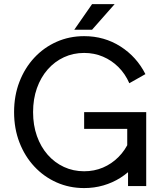

<svg xmlns="http://www.w3.org/2000/svg" viewBox="-20 -909 803 938"><path d="M611.8 -502.4 690.4 -546.9Q647.5 -631.8 568.4 -682.1Q489.3 -732.4 391.1 -732.4Q318.8 -732.4 256.6 -704.8Q194.3 -677.2 147.7 -627.2Q101.1 -577.1 75 -509.5Q48.8 -441.9 48.8 -361.3Q48.8 -280.8 75 -213.1Q101.1 -145.5 147.7 -95.5Q194.3 -45.4 256.6 -17.8Q318.8 9.8 391.1 9.8Q440.4 9.8 485.1 -3.2Q529.8 -16.1 568.4 -40.5Q606.9 -64.9 637.9 -99.1Q668.9 -133.3 690.4 -175.8L611.8 -220.2Q591.8 -174.8 558.6 -141.6Q525.4 -108.4 482.9 -90.3Q440.4 -72.3 391.1 -72.3Q337.9 -72.3 292.5 -93.3Q247.1 -114.3 213.1 -152.8Q179.2 -191.4 160.4 -244.4Q141.6 -297.4 141.6 -361.3Q141.6 -425.3 160.4 -478.3Q179.2 -531.2 213.1 -569.8Q247.1 -608.4 292.5 -629.4Q337.9 -650.4 391.1 -650.4Q440.4 -650.4 482.9 -632.3Q525.4 -614.3 558.6 -581.3Q591.8 -548.3 611.8 -502.4ZM391.1 -361.3V-279.3H601.6V-123.5L605.5 -110.8V0H694.3V-361.3ZM429.7 -763.7 540 -888.7H429.7L342.8 -763.7Z"/></svg>

Font: Giphurs
Style: Regular
Weight: 400
Version: Version 2.010